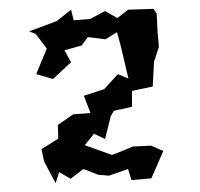

<svg xmlns="http://www.w3.org/2000/svg" viewBox="-20 -724 452 435"><path d="M74 -386 80 -358 106 -309 114 -334 140 -319 169 -341 203 -328 227 -326 270 -341 278 -316 323 -320 350 -382 322 -394 281 -392 257 -382 234 -373 172 -395 193 -421 218 -409 231 -461 238 -473 279 -482V-518L326 -528L329 -584L340 -618L337 -651L335 -693L328 -704L270 -702L246 -683L218 -699L184 -681L147 -678L141 -702L108 -676L46 -653L61 -647L86 -614L62 -556L100 -545L141 -583L126 -610L165 -621L179 -640L219 -635L245 -651L253 -622L271 -546L247 -556L216 -522L170 -507L185 -468L146 -465L111 -441L112 -410Z"/></svg>

Font: チョークS
Style: Regular
Weight: 400
Designer: [Stick] Fontworks Inc.
Foundry: [Stick] Fontworks Inc.
Version: Version 1.200;FEAKit 1.0